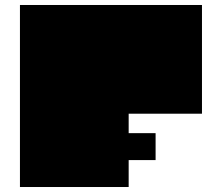

<svg xmlns="http://www.w3.org/2000/svg" viewBox="-20 -750 868 770"><path d="M60 -730H790V-294H496V-216H604V-108H496V0H60V-730Z"/></svg>

Font: El Pececito
Style: Regular
Weight: 400
Designer: deFharo
Foundry: deFharo
Version: El Pececito Version 1.000